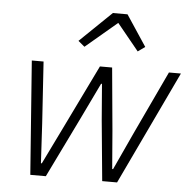

<svg xmlns="http://www.w3.org/2000/svg" viewBox="-53 -809 855 862"><g transform="rotate(5 374.5 -378.0)"><path d="M115 0 77 -512H130L148 -235L158 -56H162L243 -222L384 -512H439L465 -230L479 -58H483L561 -227L695 -512H749L506 0H439L413 -273L400 -435H396L318 -273L185 0ZM421 -756H487L579 -617L547 -594L449 -714L307 -594L278 -618Z"/></g></svg>

Font: IBM Plex Sans Light
Style: Italic
Weight: 300
Italic angle: -11.31°
Designer: Mike Abbink, Paul van der Laan, Pieter van Rosmalen
Foundry: Bold Monday
Version: Version 3.201